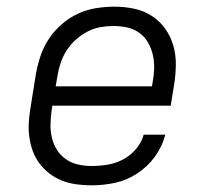

<svg xmlns="http://www.w3.org/2000/svg" viewBox="-20 -548 640 576"><path d="M255 8Q232 8 209.5 5Q187 2 166.5 -6Q146 -14 129 -27Q112 -40 99 -57Q86 -74 78.5 -94.5Q71 -115 68 -137Q65 -159 66.5 -182Q68 -205 72 -228L88 -328Q93 -355 102 -381.5Q111 -408 127 -432Q143 -456 165.5 -475.5Q188 -495 214 -507Q240 -519 268 -523.5Q296 -528 323 -528Q353 -528 382 -522Q411 -516 435 -500.5Q459 -485 475.5 -462Q492 -439 500 -411Q508 -383 507.5 -352.5Q507 -322 502 -292L492 -231H137L135 -218Q132 -197 131.5 -176Q131 -155 135.5 -135.5Q140 -116 150.5 -99Q161 -82 177.5 -70.5Q194 -59 214 -54.5Q234 -50 255 -50Q279 -50 303 -54Q327 -58 349 -69.5Q371 -81 388 -101Q405 -121 411 -144H476Q467 -109 445 -78.5Q423 -48 391.5 -27.5Q360 -7 325 0.5Q290 8 255 8ZM147 -289H436L438 -302Q442 -322 442.5 -343Q443 -364 438.5 -383.5Q434 -403 424 -420.5Q414 -438 398 -449.5Q382 -461 362 -465.5Q342 -470 321 -470Q301 -470 281 -466.5Q261 -463 242 -453Q223 -443 207 -428.5Q191 -414 179.5 -396Q168 -378 161.5 -358Q155 -338 152 -318Z"/></svg>

Font: Iosevka Etoile Light Oblique
Style: Regular
Weight: 300
Italic angle: -9°
Designer: Belleve Invis
Foundry: Belleve Invis
Version: Version 15.5.2; ttfautohint (v1.8.4)